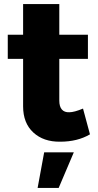

<svg xmlns="http://www.w3.org/2000/svg" viewBox="-20 -685 477 939"><path d="M274 8Q193 9 143 -37Q93 -83 93 -165V-397H18V-515H93V-665H270V-515H410V-397H270V-193Q270 -164 282.5 -149.5Q295 -135 319 -136Q343 -136 386 -154L420 -28Q359 8 274 8ZM164 234 196 60H341L267 234Z"/></svg>

Font: Montserrat arm
Style: Bold
Weight: 700
Designer: Julieta Ulanovsky
Foundry: Julieta Ulanovsky
Version: Version 6.000;PS 006.000;hotconv 1.0.88;makeotf.lib2.5.64775